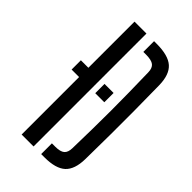

<svg xmlns="http://www.w3.org/2000/svg" viewBox="-241 -881 962 962"><g transform="rotate(45 240.0 -400.0)"><path d="M59.9 -473H140.4V-407.3H59.9ZM227.4 -473H291.6V-407.3H227.4ZM113 0V-800H197.5V0ZM251.5 0V-76H275.2Q311.1 -76 326 -88.9Q340.9 -101.8 341.4 -131.6Q343.3 -206.9 344.2 -272.4Q345.2 -338 345.2 -400.3Q345.2 -462.6 344.2 -528.2Q343.3 -593.8 341.4 -669Q340.9 -698.7 325 -711.4Q309.1 -724 270 -724H251.5V-800H270Q352.3 -800 388.5 -767.8Q424.6 -735.5 425.8 -661.8Q427.3 -568.4 427.8 -484.3Q428.3 -400.1 427.8 -316.1Q427.3 -232.2 425.8 -138.8Q424.6 -64.6 389.5 -32.3Q354.3 0 275.2 0Z"/></g></svg>

Font: Big Shoulders Stencil Text SC Thin
Style: Regular
Weight: 100
Designer: Patric King
Foundry: XO Type Co
Version: Version 2.001